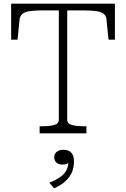

<svg xmlns="http://www.w3.org/2000/svg" viewBox="-20 -730 690 1051"><path d="M302 -75V-673H212Q169 -673 142 -669Q115 -665 102 -653.5Q89 -642 87 -622L76 -513H41V-710H609V-513H574L563 -622Q562 -642 548.5 -653.5Q535 -665 508 -669Q481 -673 438 -673H348V-75Q348 -53 373 -46Q398 -39 435 -39H453V0H197V-39H215Q252 -39 277 -46Q302 -53 302 -75ZM276 301 250 270Q286 256 308.5 240Q331 224 342.5 203.5Q354 183 354 158L364 152Q358 161 347.5 166Q337 171 322 171Q301 171 289 160Q277 149 277 131Q277 113 290 101.5Q303 90 327 90Q356 90 370.5 106Q385 122 385 154Q385 188 372.5 215.5Q360 243 336 264Q312 285 276 301Z"/></svg>

Font: Roboto Serif 20pt Thin
Style: Regular
Weight: 250
Version: Version 1.008